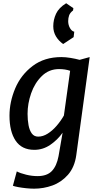

<svg xmlns="http://www.w3.org/2000/svg" viewBox="-20 -916 614 1184"><path d="M190.5 247.5Q169 247.5 142 244.8Q115 242 92.2 237.8Q69.5 233.5 59.5 229.5L83.5 141Q105.5 152.5 141 161.2Q176.5 170 211.5 170Q269.5 170 299.5 139Q329.5 108 341 47L366 -97.5Q335 -53.5 290 -22.8Q245 8 191.5 8Q114.5 8 76.5 -48.2Q38.5 -104.5 38.5 -202.5Q38.5 -287 74 -371.5Q109.5 -455 181.8 -509.5Q254 -564 358.5 -564Q384 -564 414.5 -559Q445 -554 471 -547L533 -564L450.5 40Q440.5 114.5 399 162Q358 208 303.2 227.8Q248.5 247.5 190.5 247.5ZM215.5 -73.5Q245 -73.5 274 -91.8Q303 -110 328.8 -139.8Q354.5 -169.5 374 -203.5L412.5 -479.5Q382 -490 344 -490Q282 -490 238 -447Q194 -404 172 -340.5Q150 -277 150 -214.5Q150 -176 156 -144Q162 -112 176.2 -92.8Q190.5 -73.5 215.5 -73.5ZM388 -896 432.5 -865.5 430.5 -851.5Q412 -837.5 406.2 -821Q400.5 -804.5 400.5 -785.5Q400.5 -762 411.5 -742.8Q422.5 -723.5 438 -720.5L434 -687L369.5 -644.5Q341.5 -664 325 -691.8Q308.5 -719.5 308.5 -754Q308.5 -794 325.5 -831Q342.5 -868 388 -896Z"/></svg>

Font: Merriweather Sans Italic
Style: Regular
Weight: 400
Italic angle: -7.5°
Designer: Eben Sorkin
Foundry: Eben Sorkin
Version: Version 1.008; ttfautohint (v1.7.19-72a1) -l 8 -r 50 -G 200 